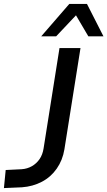

<svg xmlns="http://www.w3.org/2000/svg" viewBox="-45 -950 547 978"><path d="M-25 8 -16 -84 65 -88Q94 -90 117.5 -103.5Q141 -117 156.5 -139.5Q172 -162 177 -194L258 -705H365L283 -189Q274 -134 244 -91Q214 -48 168 -24Q122 0 67 4ZM165 -765 308 -930H398L482 -765H405L342 -872L241 -765Z"/></svg>

Font: Nunito Sans 7pt SemiCondensed SemiBold
Style: Italic
Weight: 600
Width: 4
Italic angle: -9°
Designer: Vernon Adams
Foundry: Vernon Adams
Version: Version 3.101;gftools[0.9.27]